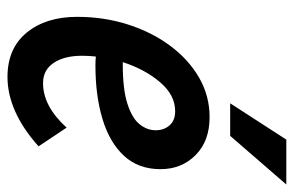

<svg xmlns="http://www.w3.org/2000/svg" viewBox="-156 -618 785 513"><g transform="rotate(90 236.5 -361.5)"><path d="M25 -175Q25 -247 45.5 -311Q66 -375 102.5 -424Q139 -473 187.5 -501Q236 -529 293 -529Q357 -529 394.5 -491.5Q432 -454 432 -398Q432 -339 396.5 -300.5Q361 -262 298.5 -243Q236 -224 155 -224Q143 -224 131 -225Q129 -206 129 -188Q129 -141 148 -112.5Q167 -84 202 -84Q264 -84 321 -147L371 -72Q324 -30 277.5 -9.5Q231 11 186 11Q109 11 67 -40.5Q25 -92 25 -175ZM277 -437Q234 -437 199.5 -396.5Q165 -356 146 -297H150Q219 -297 257.5 -309.5Q296 -322 312 -342Q328 -362 328 -385Q328 -407 315 -422Q302 -437 277 -437ZM256 -584 353 -734H473L343 -584Z"/></g></svg>

Font: Radio Canada Condensed Medium
Style: Italic
Weight: 500
Width: 3
Italic angle: -12°
Designer: Charles Daoud, Etienne Aubert Bonn, Alexandre Saumier Demers, Jacques Le Bailly
Foundry: Radio-Canada
Version: Version 2.104; ttfautohint (v1.8.4.7-5d5b);gftools[0.9.28.de